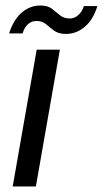

<svg xmlns="http://www.w3.org/2000/svg" viewBox="-20 -676 373 696"><path d="M26 0 113 -496H197L110 0ZM13 -555Q29 -605 59 -630.5Q89 -656 126 -656Q153 -656 168 -644.5Q183 -633 197 -621Q211 -609 233 -609Q249 -609 263 -620.5Q277 -632 284 -654H333Q318 -605 287.5 -579Q257 -553 219 -553Q192 -553 176 -565Q160 -577 146.5 -588.5Q133 -600 112 -600Q95 -600 82 -589Q69 -578 62 -555Z"/></svg>

Font: DM Sans 24pt
Style: Italic
Weight: 400
Italic angle: -10°
Designer: Colophon Foundry, Jonny Pinhorn
Foundry: Colophon Foundry
Version: Version 4.004;gftools[0.9.30]